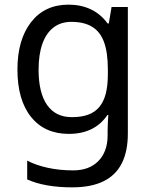

<svg xmlns="http://www.w3.org/2000/svg" viewBox="-20 -566 655 826"><path d="M275 -546Q328 -546 370.5 -526Q413 -506 443 -465H448L460 -536H530V9Q530 85 504 136.5Q478 188 425 214Q372 240 290 240Q232 240 183.5 231.5Q135 223 97 206V125Q135 145 186 156Q237 167 295 167Q364 167 403.5 126.5Q443 86 443 16V-5Q443 -17 444 -39.5Q445 -62 446 -71H442Q414 -30 372.5 -10Q331 10 276 10Q172 10 113.5 -63Q55 -136 55 -267Q55 -395 113.5 -470.5Q172 -546 275 -546ZM287 -472Q242 -472 210.5 -448Q179 -424 162.5 -378Q146 -332 146 -266Q146 -167 182.5 -114.5Q219 -62 289 -62Q330 -62 359 -72.5Q388 -83 407 -105.5Q426 -128 435 -163Q444 -198 444 -246V-267Q444 -340 427.5 -385Q411 -430 376 -451Q341 -472 287 -472Z"/></svg>

Font: ubangla15
Style: Book
Weight: 400
Designer: Jelle Bosma - Monotype Design Team
Foundry: Monotype Imaging Inc.
Version: Version 2.003